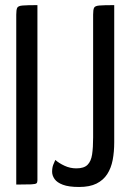

<svg xmlns="http://www.w3.org/2000/svg" viewBox="-20 -720 509 749"><path d="M43.4 0V-662.6Q43.4 -681.6 47 -689.3Q50.6 -697.1 68.1 -698.5Q85.5 -700 126 -700V-16.5Q126 -8.2 122.3 -4.9Q118.5 -1.6 101.5 -0.8Q84.5 0 43.4 0ZM288.7 9.4Q248.1 9.4 225.3 0.7Q202.5 -7.9 192.9 -21.6Q183.3 -35.4 183.3 -49.9Q183.3 -65.9 187.7 -77.2Q192.2 -88.6 195.8 -96.1Q209.8 -83.6 231.7 -73.4Q253.5 -63.2 277.9 -63.2Q307.7 -63.2 321.5 -77.1Q335.3 -90.9 339.3 -117.6Q343.3 -144.3 343.3 -183.4V-663Q343.3 -682 346.9 -689.5Q350.5 -697.1 367.5 -698.5Q384.5 -700 425.6 -700V-164.9Q425.6 -127.8 419.6 -96Q413.5 -64.2 398.3 -40.7Q383.1 -17.2 356.6 -3.9Q330 9.4 288.7 9.4Z"/></svg>

Font: Yanone Kaffeesatz ExtraLight
Style: Regular
Weight: 200
Designer: Yanone (Cyrillic: Daniel Pouzeot, Huerta Tipografica, and Cyreal)
Foundry: Yanone
Version: Version 2.003